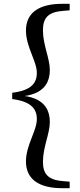

<svg xmlns="http://www.w3.org/2000/svg" viewBox="-20 -810 418 1006"><path d="M44 -291C144 -278 173 -239 173 -186C173 -124 116 -50 116 36C116 129 184 176 306 176H345V142L310 139C232 133 205 101 205 38C205 -39 241 -110 241 -170C241 -237 210 -292 110 -307C210 -322 241 -377 241 -444C241 -504 205 -575 205 -651C205 -716 232 -747 310 -753L345 -756V-790H306C184 -790 116 -743 116 -650C116 -564 173 -490 173 -428C173 -375 144 -336 44 -324Z"/></svg>

Font: Noto Serif CJK KR SemiBold
Style: Regular
Weight: 600
Designer: Ryoko NISHIZUKA 西塚涼子 (kana & ideographs); Frank Grießhammer (Latin, Greek & Cyrillic); Wenlong ZHANG 张文龙 (bopomofo); San
Foundry: Adobe
Version: Version 2.001;hotconv 1.1.0;makeotfexe 2.6.0